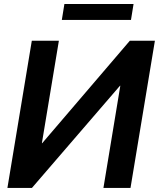

<svg xmlns="http://www.w3.org/2000/svg" viewBox="-20 -929 786 949"><path d="M137.2 -727.5H271L187 -221.2H188.5L621.6 -727.5H745.6L625 0H491.2L574.7 -505.4H573.2L137.7 0H16.6ZM640.1 -909.2 627.4 -830.6H285.6L298.3 -909.2Z"/></svg>

Font: Inter Display Semi Bold
Style: Italic
Weight: 600
Italic angle: -9.39999°
Designer: Rasmus Andersson
Foundry: rsms
Version: Version 4.000;git-4fc901f